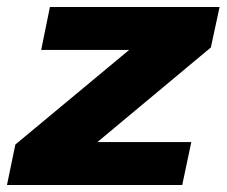

<svg xmlns="http://www.w3.org/2000/svg" viewBox="-27 -530 649 550"><path d="M-7 0 17 -116 343 -387H91L116 -510H602L577 -394L252 -123H521L495 0Z"/></svg>

Font: Saira Thin Expanded
Style: Bold Italic
Weight: 700
Width: 7
Italic angle: -12°
Version: Version 1.101